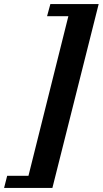

<svg xmlns="http://www.w3.org/2000/svg" viewBox="-92 -780 502 938"><path d="M-57 79H47L242 -701H138L154 -760H390L164 138H-72Z"/></svg>

Font: IBM Plex Serif
Style: Bold Italic
Weight: 700
Italic angle: -14°
Designer: Mike Abbink, Paul van der Laan, Pieter van Rosmalen
Foundry: Bold Monday
Version: Version 3.001